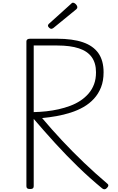

<svg xmlns="http://www.w3.org/2000/svg" viewBox="-20 -1382 871 1418"><path d="M202 14Q187 14 181 9Q175 4 175 -7V-1076Q175 -1086 182 -1091Q189 -1096 203 -1096H400Q516 -1096 592 -1070Q668 -1044 706.5 -989.5Q745 -935 745 -848Q745 -785 726 -737Q707 -689 674 -653Q641 -617 597.5 -592Q554 -567 502.5 -550.5Q451 -534 397.5 -524.5Q344 -515 291 -510Q361 -427 439.5 -343Q518 -259 601.5 -179.5Q685 -100 771 -27Q780 -21 780 -12.5Q780 -4 769 7Q760 16 751 16Q742 16 733 8Q643 -66 555.5 -151Q468 -236 386.5 -325.5Q305 -415 229 -504V-7Q229 4 223 9Q217 14 202 14ZM229 -554Q275 -555 321.5 -560Q368 -565 412.5 -575Q457 -585 498.5 -600.5Q540 -616 574 -638.5Q608 -661 634 -691Q660 -721 674.5 -759.5Q689 -798 689 -848Q689 -916 657.5 -960Q626 -1004 562.5 -1025Q499 -1046 403 -1046H229ZM359 -1169Q351 -1169 342.5 -1177.5Q334 -1186 334 -1192Q334 -1196 335.5 -1199Q337 -1202 341 -1206L504 -1353Q508 -1357 511 -1359.5Q514 -1362 519 -1362Q526 -1362 533.5 -1356.5Q541 -1351 546 -1343.5Q551 -1336 551 -1329Q551 -1325 550 -1322Q549 -1319 544 -1314L374 -1175Q368 -1172 365.5 -1170.5Q363 -1169 359 -1169Z"/></svg>

Font: Playwrite FR Moderne ExtraLight
Style: Regular
Weight: 250
Version: Version 1.002